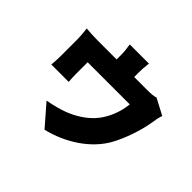

<svg xmlns="http://www.w3.org/2000/svg" viewBox="-168 -872 1196 1196"><g transform="rotate(45 430.0 -274.5)"><path d="M704 -534C688 -528 663 -526 627 -526H515V-569C515 -594 516 -611 521 -650H352C358 -611 360 -594 360 -569V-526H195C163 -526 122 -528 92 -531C95 -510 99 -467 99 -447V-291C99 -267 97 -239 95 -216H248C246 -234 245 -262 245 -282V-386H616C608 -306 577 -240 541 -193C497 -136 430 -96 371 -73C340 -60 275 -43 233 -36L352 101C496 67 637 -21 706 -147C744 -216 781 -324 793 -400C795 -416 802 -456 810 -478Z"/></g></svg>

Font: GenEiGothic-pro-Heavy
Style: Bold
Weight: 900
Designer: Ryoko NISHIZUKA (kana & ideographs); Paul D. Hunt (Latin, Greek & Cyrillic); Wenlong ZHANG (bopomofo); Sandoll Communica
Foundry: Adobe Systems Incorporated; o_tamon
Version: Version 1.000.140830